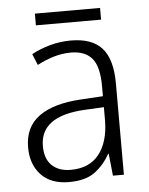

<svg xmlns="http://www.w3.org/2000/svg" viewBox="-50 -792 583 751"><g transform="rotate(-5 241.5 -417.0)"><path d="M246 -634Q329 -634 368 -590Q407 -546 407 -451V-93H364L355 -180H353Q329 -137 292.5 -110Q256 -83 191 -83Q120 -83 81.5 -124Q43 -165 43 -232Q43 -312 100.5 -353.5Q158 -395 268 -401L352 -406V-445Q352 -523 324.5 -555Q297 -587 242 -587Q209 -587 176 -577.5Q143 -568 109 -550L91 -594Q124 -612 164 -623Q204 -634 246 -634ZM274 -359Q101 -349 101 -232Q101 -182 128 -156Q155 -130 202 -130Q275 -130 313 -178Q351 -226 352 -310V-363ZM371 -751V-705H115V-751Z"/></g></svg>

Font: Noto Sans Telugu UI SemiCondensed Light
Style: Regular
Weight: 300
Width: 4
Designer: Jelle Bosma - Monotype Design Team
Foundry: Monotype Imaging Inc.
Version: Version 2.005; ttfautohint (v1.8.4.7-5d5b)